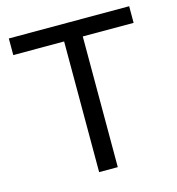

<svg xmlns="http://www.w3.org/2000/svg" viewBox="-106 -802 826 894"><g transform="rotate(-15 307.0 -355.0)"><path d="M17.1 -629.9V-710H597.2V-629.9H352.1V0H262.2V-629.9Z"/></g></svg>

Font: Raleway Medium
Style: Regular
Weight: 500
Designer: Matt McInerney, Pablo Impallari, Rodrigo Fuenzalida
Foundry: Matt McInerney, Pablo Impallari, Rodrigo Fuenzalida
Version: Version 3.000g; ttfautohint (v1.5) -l 8 -r 28 -G 28 -x 14 -D